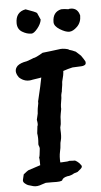

<svg xmlns="http://www.w3.org/2000/svg" viewBox="-59 -869 498 948"><g transform="rotate(-5 190.0 -394.5)"><path d="M327 -816Q362 -816 371 -778Q371 -744 350 -723.5Q329 -703 310.5 -703Q292 -703 264.5 -720Q237 -737 237 -757Q237 -807 280 -817Q293 -818 317 -814Q317 -816 327 -816ZM124 -710Q101 -710 78 -724Q55 -738 55 -768Q55 -823 105 -832Q154 -815 160 -809L175 -775Q172 -754 154 -732Q136 -710 124 -710ZM311 -526Q288 -521 265 -513H264Q264 -495 254 -460Q254 -448 249 -421Q249 -413 246 -405Q243 -397 243 -380Q236 -339 237 -335Q238 -331 237 -324Q236 -317 233 -303Q230 -289 230 -270Q230 -251 225 -236V-225Q227 -189 222.5 -174Q218 -159 218 -148.5Q218 -138 213 -116Q208 -94 210 -64H216Q241 -66 242.5 -65.5Q244 -65 256 -68L272 -67H282Q285 -67 295 -59.5Q305 -52 309 -45Q316 -38 313.5 -31.5Q311 -25 291 -10L272 -4Q269 -1 258 3Q247 7 239 7Q216 12 212 24Q208 32 164 30H130L111 36Q86 46 67 41Q48 36 41.5 33.5Q35 31 26 23.5Q17 16 18.5 6.5Q20 -3 25 -21Q42 -35 49 -39Q97 -54 110 -59Q110 -92 108 -98Q111 -99 115 -141Q116 -145 110 -160V-166Q113 -194 109 -217Q109 -218 113 -252Q118 -258 113 -284Q117 -303 120 -314L121 -328Q121 -334 127 -364V-374L129 -382Q147 -456 153 -490Q145 -488 143 -488L110 -483Q72 -473 43 -500Q18 -534 42 -558Q57 -571 88 -576Q115 -585 123 -589Q133 -589 170 -611Q207 -616 213 -616L260 -622Q269 -623 284 -620.5Q299 -618 302 -614Q315 -611 334 -602L358 -580Q372 -560 377 -550Q380 -537 372 -532.5Q364 -528 355.5 -528Q347 -528 311 -526Z"/></g></svg>

Font: Caveat Brush
Style: Regular
Weight: 400
Designer: Pablo Impallari
Foundry: Creative Lab NY
Version: Version 1.096; ttfautohint (v1.3)